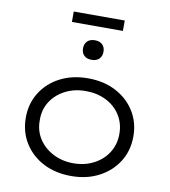

<svg xmlns="http://www.w3.org/2000/svg" viewBox="-95 -962 933 1053"><g transform="rotate(10 371.5 -435.5)"><path d="M372 10Q284 10 216.5 -25Q149 -60 110.5 -122Q72 -184 72 -263Q72 -341 110.5 -402.5Q149 -464 216.5 -499Q284 -534 372 -534Q459 -534 526.5 -499Q594 -464 632.5 -402.5Q671 -341 671 -263Q671 -184 632.5 -122.5Q594 -61 526.5 -25.5Q459 10 372 10ZM372 -61Q435 -61 485.5 -87.5Q536 -114 564.5 -159.5Q593 -205 593 -263Q593 -321 564.5 -366.5Q536 -412 485.5 -437.5Q435 -463 372 -463Q308 -463 257.5 -437Q207 -411 178 -366Q149 -321 150 -263Q149 -205 178 -159.5Q207 -114 258 -87.5Q309 -61 372 -61ZM372 -637Q345 -637 330 -651.5Q315 -666 315 -692Q315 -716 330 -731Q345 -746 372 -746Q399 -746 414 -731.5Q429 -717 429 -692Q429 -667 414 -652Q399 -637 372 -637ZM230 -823V-881H514V-823Z"/></g></svg>

Font: Lexend Exa Light
Style: Regular
Weight: 300
Designer: Bonnie Shaver-Troup, Thomas Jockin
Foundry: Lexend
Version: Version 1.007